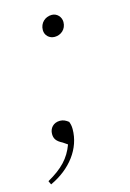

<svg xmlns="http://www.w3.org/2000/svg" viewBox="-97 -477 448 662"><g transform="rotate(-15 127.0 -146.0)"><path d="M2 136C76 102 123 40 123 -29C123 -41 121 -48 118 -56C109 -63 100 -68 88 -68C64 -68 50 -51 50 -31C50 -15 56 -4 78 7L94 18C77 64 49 93 -4 123ZM146 -352C168 -352 188 -368 188 -394C188 -412 174 -428 155 -428C132 -428 112 -411 112 -385C112 -366 127 -352 146 -352Z"/></g></svg>

Font: Source Serif 4 Display Light
Style: Italic
Weight: 300
Italic angle: -12°
Designer: Frank Grießhammer
Foundry: Adobe Systems Incorporated
Version: Version 4.004;hotconv 1.0.117;makeotfexe 2.5.65602